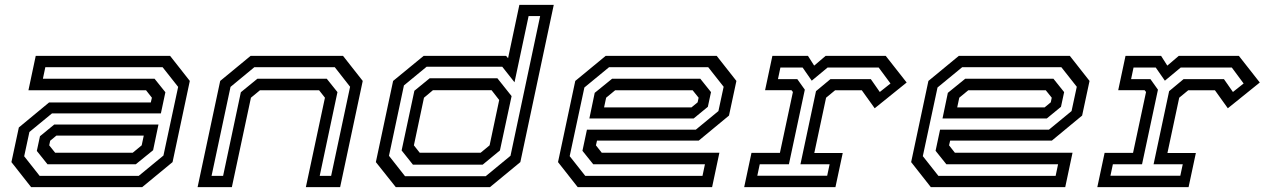

<svg xmlns="http://www.w3.org/2000/svg" viewBox="-20 -770 5204 790"><path d="M108 0 27 -103 57.5 -245.5 182 -348.5H600.5L605 -368L581 -398.5H97L127 -540H680L761 -437L690 -103L565 0ZM143 -46.5H551L652.5 -130L713 -412.5L649 -493.5H166.5L156.5 -446H616L660.5 -390.5L642 -303.5H194L101 -227L79.5 -127ZM175.5 -94 131.5 -149 144.5 -209.5 203 -257.5H632L610 -152L538.5 -94ZM207 -141.5H526L563 -172L571.5 -212H212L186.5 -191L182.5 -172Z M793 0 886 -437 1011 -540H1391.5L1472.5 -437L1379.5 0H1238.5L1317 -368L1293 -398.5H1049.5L1012.5 -368L934 0ZM850.5 -46.5H898L971 -390.5L1039 -446H1324.5L1368.5 -391L1295.5 -46.5H1342.5L1420.5 -413L1357.5 -493.5H1026.5L928.5 -412.5Z M1996 0H1608.5L1526.5 -103L1597.5 -437L1723 -540H2062.5L2070.5 -530.5L2117 -750H2258.5L2121 -103ZM1978.5 -45 2080.5 -129 2202.5 -704H2155L2097 -431.5L2046.5 -495.5H1735.5L1642 -418.5L1580.5 -129L1646.5 -45ZM1966 -92.5H1679L1632.5 -151L1685 -396.5L1748 -448H2026.5L2085 -374.5L2037 -151ZM1957.5 -141.5 1994.5 -172 2034 -358.5 2002.5 -399H1761.5L1724.5 -368L1683 -172L1707 -141.5Z M2929 -540 3010 -437 2979.5 -294.5 2855 -191.5H2436.5L2432 -172L2456 -141.5H2940L2910 0H2357L2276 -103L2347 -437L2472 -540ZM2894 -493.5H2486L2384.5 -410L2324 -127.5L2388 -46.5H2870.5L2880.5 -94H2421L2376.5 -149.5L2395 -236.5H2843L2936 -313L2957.5 -413ZM2861.5 -446 2905.5 -391 2892.5 -330.5 2834 -282.5H2405L2427 -388L2498.5 -446ZM2830 -398.5H2511L2474 -368L2465.5 -328H2825L2850.5 -349L2854.5 -368Z M3042 0 3072 -141H3189L3242.5 -391.5L3236.5 -399H3128L3158 -540H3304.5L3330 -500L3377 -540H3624.5L3710.5 -430.5L3579 -324.5L3526 -398.5H3416L3379 -368L3330.5 -140.5H3447.5L3417.5 0ZM3096 -47H3383.5L3393.5 -94H3273.5L3337.5 -395L3397 -444.5H3563L3600 -391.5L3644 -426.5L3595.5 -492H3385L3320 -438L3282.5 -492H3191L3181 -444.5H3260.5L3291.5 -401L3226 -94H3106Z M4382 -540 4463 -437 4432.5 -294.5 4308 -191.5H3889.5L3885 -172L3909 -141.5H4393L4363 0H3810L3729 -103L3800 -437L3925 -540ZM4347 -493.5H3939L3837.5 -410L3777 -127.5L3841 -46.5H4323.5L4333.5 -94H3874L3829.5 -149.5L3848 -236.5H4296L4389 -313L4410.5 -413ZM4314.5 -446 4358.5 -391 4345.5 -330.5 4287 -282.5H3858L3880 -388L3951.5 -446ZM4283 -398.5H3964L3927 -368L3918.5 -328H4278L4303.5 -349L4307.5 -368Z M4495 0 4525 -141H4642L4695.5 -391.5L4689.5 -399H4581L4611 -540H4757.5L4783 -500L4830 -540H5077.5L5163.5 -430.5L5032 -324.5L4979 -398.5H4869L4832 -368L4783.5 -140.5H4900.5L4870.5 0ZM4549 -47H4836.5L4846.5 -94H4726.5L4790.5 -395L4850 -444.5H5016L5053 -391.5L5097 -426.5L5048.5 -492H4838L4773 -438L4735.5 -492H4644L4634 -444.5H4713.5L4744.5 -401L4679 -94H4559Z"/></svg>

Font: Tourney Expanded Medium
Style: Italic
Weight: 500
Width: 7
Italic angle: -12°
Designer: Tyler Finck
Foundry: Etcetera Type Co
Version: Version 1.010; ttfautohint (v1.8.3)